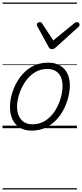

<svg xmlns="http://www.w3.org/2000/svg" viewBox="-20 -1015 650 1520"><path d="M231 19Q175 19 136.5 -4.5Q98 -28 78.5 -70.5Q59 -113 59 -168Q59 -223 78 -284Q97 -345 135 -398.5Q173 -452 229.5 -485.5Q286 -519 362 -519Q417 -519 455 -496.5Q493 -474 513 -433.5Q533 -393 533 -339Q533 -298 521.5 -249.5Q510 -201 486.5 -153.5Q463 -106 426.5 -67Q390 -28 341.5 -4.5Q293 19 231 19ZM237 -31Q296 -31 341 -61Q386 -91 415.5 -138Q445 -185 460 -237Q475 -289 475 -334Q475 -376 461.5 -406Q448 -436 421 -452.5Q394 -469 355 -469Q297 -469 252.5 -440Q208 -411 177.5 -364.5Q147 -318 131 -266.5Q115 -215 115 -171Q115 -128 129.5 -96.5Q144 -65 171 -48Q198 -31 237 -31ZM588 -840Q597 -840 603.5 -833.5Q610 -827 610 -819Q610 -813 607.5 -809.5Q605 -806 601 -802L421 -639Q413 -631 405.5 -628.5Q398 -626 390 -626Q383 -626 377 -629Q371 -632 366 -641L277 -804Q274 -808 272.5 -812Q271 -816 271 -820Q271 -829 280 -834.5Q289 -840 295 -840Q302 -840 306 -837.5Q310 -835 313 -830L402 -695L567 -830Q574 -835 578 -837.5Q582 -840 588 -840ZM0 475H589V485H0ZM0 -20H589V0H0ZM0 -505H589V-500H0ZM0 -995H589V-985H0Z"/></svg>

Font: Playwrite CZ Guides
Style: Regular
Weight: 400
Designer: Veronika Burian, José Scaglione
Foundry: TypeTogether
Version: Version 1.003